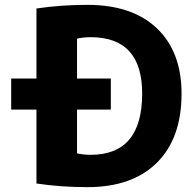

<svg xmlns="http://www.w3.org/2000/svg" viewBox="-20 -760 798 790"><path d="M26 -309V-437H130V-725Q229 -740 340 -740Q524 -740 625.5 -643.5Q727 -547 727 -375Q727 -191 625.5 -90.5Q524 10 340 10Q229 10 130 -5V-309ZM297 -437H436V-309H297V-129Q324 -123 353 -123Q565 -123 565 -375Q565 -607 353 -607Q324 -607 297 -601Z"/></svg>

Font: M PLUS 1p ExtraBold
Style: Regular
Weight: 800
Version: Version 1.062